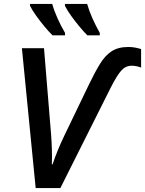

<svg xmlns="http://www.w3.org/2000/svg" viewBox="-20 -960 740 980"><path d="M162.1 0 91.8 -713.9H204.6L240.7 -274.4Q243.7 -235.4 244.9 -195.3Q246.1 -155.3 244.6 -121.1L248.5 -121.6Q259.3 -154.8 276.1 -195.6Q293 -236.3 308.1 -267.1L433.6 -527.8Q463.9 -590.8 490.2 -633.8Q516.6 -676.8 550 -698.5Q583.5 -720.2 634.8 -720.2Q654.3 -720.2 670.4 -717Q686.5 -713.9 700.2 -709.5V-615.2Q689.9 -619.1 677.7 -621.8Q665.5 -624.5 651.9 -624.5Q621.1 -624.5 598.9 -599.6Q576.7 -574.7 545.9 -514.2L288.1 0ZM425.8 -779.8Q406.2 -799.3 384 -826.2Q361.8 -853 342.3 -880.4Q322.8 -907.7 311.5 -930.2V-939.9H424.8Q434.6 -904.8 452.1 -865.7Q469.7 -826.7 489.3 -792V-779.8ZM248 -779.8Q228 -799.3 205.8 -826.2Q183.6 -853 164.1 -880.4Q144.5 -907.7 133.3 -930.2V-939.9H246.6Q256.3 -904.8 273.9 -865.7Q291.5 -826.7 312 -792V-779.8Z"/></svg>

Font: Open Sans SemiBold
Style: Italic
Weight: 600
Italic angle: -12°
Designer: Monotype Design Team
Foundry: Monotype Imaging Inc.
Version: Version 3.003; ttfautohint (v1.8.4)